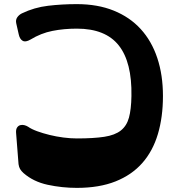

<svg xmlns="http://www.w3.org/2000/svg" viewBox="-20 -898 869 932"><path d="M353 14Q281 14 211.5 -1Q142 -16 94 -58Q83 -68 77.5 -77.5Q72 -87 70 -101L58 -254Q57 -270 63 -279Q69 -288 78.5 -290.5Q88 -293 98 -290.5Q108 -288 116 -283Q133 -271 160.5 -261Q188 -251 220.5 -243Q253 -235 287.5 -230.5Q322 -226 353 -226Q435 -226 486.5 -234Q538 -242 566.5 -264.5Q595 -287 606 -327Q617 -367 618 -432Q621 -596 556.5 -677.5Q492 -759 353 -759Q290 -759 234.5 -748Q179 -737 128 -706Q104 -692 90 -700Q76 -708 71 -731L59 -784Q55 -801 63.5 -813.5Q72 -826 86 -833Q146 -862 213.5 -870Q281 -878 353 -878Q454 -878 532 -846.5Q610 -815 663 -757Q716 -699 743.5 -616.5Q771 -534 771 -432Q771 -330 746.5 -247.5Q722 -165 671 -107Q620 -49 541 -17.5Q462 14 353 14Z"/></svg>

Font: OpenDyslexic3
Style: Bold
Weight: 700
Designer: Abelardo Gonzalez
Version: Version 1.000;PS 001.001;hotconv 1.0.56